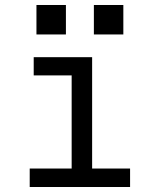

<svg xmlns="http://www.w3.org/2000/svg" viewBox="-20 -749 640 769"><path d="M99 0V-74H267V-447H115V-520H349V-74H501V0ZM356 -611V-729H474V-611ZM126 -611V-729H244V-611Z"/></svg>

Font: Nova Nerd Font
Style: Regular
Weight: 400
Designer: Belleve Invis
Foundry: Belleve Invis
Version: Version 24.1.4; ttfautohint (v1.8.4);Nerd Fonts 3.1.1